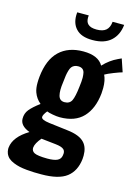

<svg xmlns="http://www.w3.org/2000/svg" viewBox="-150 -877 816 1128"><g transform="rotate(15 257.5 -313.0)"><path d="M303.7 -665.5Q233.4 -665 201.2 -701.2Q173.8 -731 173.8 -780.3Q173.8 -789.6 174.8 -799.8H245.1Q244.1 -792.5 244.1 -786.1Q244.1 -760.7 256.8 -748Q272.5 -731.4 310.5 -731.4Q348.1 -731.4 367.4 -747.8Q386.7 -764.2 390.1 -799.8H460.4Q454.1 -737.3 414.3 -701.4Q374.5 -665.5 303.7 -665.5ZM216.8 174.3Q191.9 174.3 172.9 173.8Q153.8 173.3 128.2 170.9Q102.5 168.5 83.7 164.3Q64.9 160.2 45.7 152.3Q26.4 144.5 14.6 133.8Q2.9 123.5 -3.9 107.4Q-8.8 95.2 -9.3 80.1Q-9.3 75.7 -8.8 71.3Q-1.5 4.9 85.9 -47.9Q26.4 -70.3 26.4 -113.3Q25.9 -145.5 45.2 -169.2Q64.5 -192.9 106 -224.1Q77.1 -248 64.5 -283.2Q56.2 -306.6 56.6 -339.8Q56.6 -356.9 58.6 -376.5Q69.8 -483.4 124.3 -535.4Q178.7 -587.4 270 -587.4Q361.3 -587.4 391.6 -533.7Q430.2 -574.7 476.6 -596.2L497.6 -606L523.9 -528.3Q507.3 -523.9 472.7 -510.3Q438 -496.6 422.4 -487.3Q437.5 -456.1 437.5 -409.2Q437.5 -393.6 436 -376Q426.3 -282.2 377 -230Q327.6 -177.7 234.9 -177.7Q216.3 -177.7 191.2 -182.4Q166 -187 155.3 -191.9Q134.8 -166.5 134.8 -152.8Q134.8 -135.7 185.1 -129.4Q192.9 -127.9 237.8 -123Q282.7 -118.2 297.4 -115.7Q374 -107.4 404.3 -73.2Q429.2 -45.4 429.2 3.4Q429.2 13.7 428.2 24.4Q419.9 99.1 371.1 136.7Q322.3 174.3 216.8 174.3ZM226.6 75.7Q267.6 75.7 287.6 66.2Q307.6 56.6 311 34.7Q312.5 27.3 312.5 21.5Q312.5 5.4 302.7 -2.9Q290 -14.6 252.9 -18.6L164.1 -28.3Q133.3 8.3 130.9 32.7Q130.4 35.2 130.4 37.6Q130.9 56.6 148.4 65.4Q168 75.2 226.6 75.7ZM238.8 -270.5Q270 -270.5 282 -294.9Q293.9 -319.3 300.8 -381.8Q305.2 -413.6 305.2 -436.5Q304.7 -455.1 301.8 -467.8Q294.9 -495.1 262.7 -495.1Q249 -495.1 239.3 -490.2Q229.5 -485.4 223.4 -477.3Q217.3 -469.2 212.9 -453.9Q208.5 -438.5 206.1 -423.1Q203.6 -407.7 201.2 -381.8Q197.3 -355 197.3 -334.5Q197.3 -314.5 201.2 -299.8Q209 -270.5 238.8 -270.5Z"/></g></svg>

Font: Oswald
Style: Demi-Bold
Weight: 600
Designer: Vernon Adams
Foundry: Vernon Adams
Version: 3.0; ttfautohint (v0.94.23-7a4d-dirty) -l 8 -r 50 -G 200 -x 